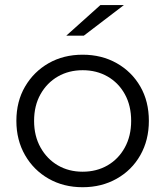

<svg xmlns="http://www.w3.org/2000/svg" viewBox="-20 -751 667 775"><path d="M313.5 4.7Q236.6 4.7 176.3 -29.7Q116 -64 81.1 -124.7Q46.1 -185.5 46.1 -263.1Q46.1 -341.7 81.2 -401.6Q116.2 -461.5 176.3 -495.9Q236.4 -530.2 313.5 -530.2Q390.6 -530.2 451.2 -495.9Q511.8 -461.6 546.4 -401.7Q580.9 -341.9 580.9 -263.1Q580.9 -185.3 546.4 -124.6Q512 -64 451.1 -29.7Q390.3 4.7 313.5 4.7ZM313.5 -57.9Q369.9 -57.9 414.2 -83.5Q458.4 -109.2 483.9 -155.7Q509.4 -202.2 509.4 -263Q509.4 -324.8 483.9 -370.8Q458.4 -416.8 414.2 -442.2Q369.9 -467.6 313.8 -467.6Q257.7 -467.6 213.6 -442.2Q169.6 -416.8 143.6 -370.8Q117.6 -324.8 117.6 -263Q117.6 -202.2 143.6 -155.7Q169.6 -109.2 213.6 -83.5Q257.6 -57.9 313.5 -57.9ZM247.5 -607 385.3 -730.6H480.2L318.3 -607Z"/></svg>

Font: Montserrat Alternates Thin
Style: Regular
Weight: 100
Designer: Julieta Ulanovsky
Foundry: Julieta Ulanovsky
Version: Version 9.000